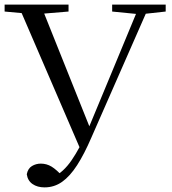

<svg xmlns="http://www.w3.org/2000/svg" viewBox="-21 -748 745 832"><path d="M95 7Q100 -18 117.5 -28.5Q135 -39 156 -39Q181 -39 202.5 -26Q224 -13 254 20L219 41L209 20Q254 -2 289.5 -54Q325 -106 354 -174H355L461 -429L585 -728H628L375 -152Q344 -80 313 -32Q282 16 248 40Q214 64 172 64Q141 64 120 49.5Q99 35 95 7ZM-1 -698V-728H276V-698L144 -687H119ZM465 -698V-728H697V-698L597 -687H576ZM330 -95 57 -728H155L372 -186Z"/></svg>

Font: Noto Serif SC
Style: Regular
Weight: 400
Designer: Ryoko NISHIZUKA 西塚涼子 (kana & ideographs); Frank Grießhammer (Latin, Greek & Cyrillic); Wenlong ZHANG 张文龙 (bopomofo); San
Foundry: Adobe
Version: Version 2.002-H1;hotconv 1.1.0;makeotfexe 2.6.0